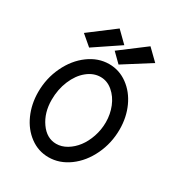

<svg xmlns="http://www.w3.org/2000/svg" viewBox="-208 -1044 1102 1182"><g transform="rotate(30 343.0 -453.0)"><path d="M119.1 -772 191.9 -710 372.1 -831.1 295.9 -905.8ZM337.9 -772 400.9 -710 591.8 -831.1 515.1 -905.8ZM312 0Q389.6 0 457.8 -49.8Q525.9 -99.6 566.4 -184.6Q606.9 -269.5 606.9 -367.2Q606.9 -453.1 574 -525.6Q541 -598.1 481.9 -641.1Q422.9 -684.1 351.1 -684.1Q273.9 -684.1 206.1 -634.3Q138.2 -584.5 97.7 -499.5Q57.1 -414.6 57.1 -316.9Q57.1 -231.9 89.4 -159.4Q121.6 -86.9 180.4 -43.5Q239.3 0 312 0ZM345.2 -588.9Q392.1 -588.9 430.9 -555.9Q469.7 -522.9 490.5 -471.4Q511.2 -419.9 511.2 -362.8Q511.2 -309.6 494.4 -260Q477.5 -210.4 450.2 -174.6Q422.9 -138.7 386.5 -116.9Q350.1 -95.2 312 -95.2Q244.1 -95.2 198.5 -160.2Q152.8 -225.1 152.8 -316.9Q152.8 -390.6 179.2 -453.6Q205.6 -516.6 250 -552.7Q294.4 -588.9 345.2 -588.9Z"/></g></svg>

Font: Comic Neue Angular
Style: Bold
Weight: 700
Designer: Craig Rozynski
Foundry: Craig Rozynski
Version: Version 2.003